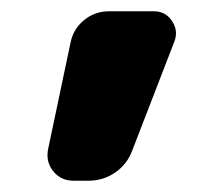

<svg xmlns="http://www.w3.org/2000/svg" viewBox="-20 -790 365 340"><path d="M110 -470Q88 -470 74.5 -486.5Q61 -503 65 -525L105 -715Q110 -739 129 -754.5Q148 -770 173 -770H253Q273 -770 284.5 -753Q296 -736 289 -717L214 -523Q205 -499 184 -484.5Q163 -470 137 -470Z"/></svg>

Font: Rounded Mplus 1c ExtraBold
Style: Regular
Weight: 800
Version: Version 1.059.20150529